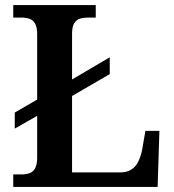

<svg xmlns="http://www.w3.org/2000/svg" viewBox="-20 -734 682 754"><path d="M32 0V-49H63Q81 -49 95 -53.5Q109 -58 117.5 -72.5Q126 -87 126 -116V-279L38 -229V-292L126 -343V-598Q126 -628 117.5 -642Q109 -656 95 -660.5Q81 -665 63 -665H32V-714H356V-665H325Q308 -665 294.5 -661Q281 -657 272 -643.5Q263 -630 263 -602V-422L411 -509V-443L263 -357V-57H453Q478 -57 495.5 -68Q513 -79 523 -99.5Q533 -120 538 -145L551 -220H606L599 0Z"/></svg>

Font: Noto Serif Bengali SemiBold
Style: Regular
Weight: 600
Version: Version 2.003